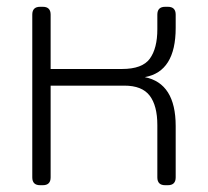

<svg xmlns="http://www.w3.org/2000/svg" viewBox="-20 -545 613 565"><path d="M75 -23V-502Q75 -525 98 -525H106Q129 -525 129 -502V-342H339Q399 -342 421 -372.5Q443 -403 443 -459V-502Q443 -525 466 -525H474Q497 -525 497 -502V-463Q497 -334 406 -318Q497 -300 497 -174V-23Q497 0 474 0H466Q443 0 443 -23V-177Q443 -234 420.5 -263.5Q398 -293 346 -293H129V-23Q129 0 106 0H98Q75 0 75 -23Z"/></svg>

Font: Mitr ExtraLight
Style: Regular
Weight: 275
Designer: Thanarat Vachiruckul
Foundry: Cadson Demak Co.,Ltd.
Version: Version 1.001